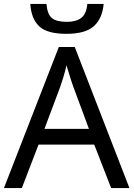

<svg xmlns="http://www.w3.org/2000/svg" viewBox="-20 -956 679 976"><path d="M545 0 459 -221H176L91 0H0L279 -717H360L638 0ZM432 -301 352 -517Q349 -525 342 -546Q335 -567 328.5 -589.5Q322 -612 318 -624Q311 -593 302 -563.5Q293 -534 287 -517L206 -301ZM507 -936Q500 -861 456.5 -822.5Q413 -784 318 -784Q220 -784 179.5 -822Q139 -860 134 -936H216Q221 -882 244.5 -863.5Q268 -845 320 -845Q366 -845 392.5 -864.5Q419 -884 424 -936Z"/></svg>

Font: Noto IKEA Latin
Style: Regular
Weight: 400
Designer: Monotype Design Team
Foundry: Monotype Imaging Inc.
Version: Version 1.0